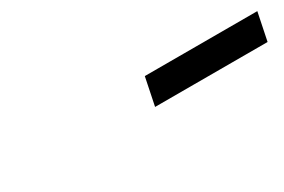

<svg xmlns="http://www.w3.org/2000/svg" viewBox="-0 -936 696 470"><g transform="rotate(-30 348.0 -701.0)"><path d="M378 -740H696L680 -662H362Z"/></g></svg>

Font: Azeret Mono
Style: Italic
Weight: 400
Italic angle: -12°
Designer: Martin Vácha
Foundry: Displaay
Version: Version 1.000; Glyphs 3.0.3, build 3074